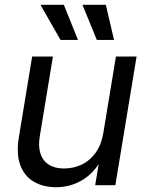

<svg xmlns="http://www.w3.org/2000/svg" viewBox="-20 -762 607 790"><path d="M210.9 8.3Q158.2 8.3 119.4 -14.2Q80.6 -36.6 63.5 -82.5Q46.4 -128.4 57.6 -197.3L112.3 -529.3H197.8L144 -203.6Q133.3 -138.7 159.9 -103.8Q186.5 -68.8 244.1 -68.8Q282.2 -68.8 315.9 -84.7Q349.6 -100.6 373.3 -133.3Q397 -166 405.3 -215.8L457 -529.3H542L454.6 0H371.6L393.1 -128.4H411.1Q374 -55.7 323 -23.7Q272 8.3 210.9 8.3ZM378.4 -597.7 319.3 -742.2H415.5L449.2 -597.7ZM229 -597.7 146.5 -742.2H242.7L300.8 -597.7Z"/></svg>

Font: Inter 24pt
Style: Italic
Weight: 400
Italic angle: -9.3988°
Designer: Rasmus Andersson
Foundry: rsms
Version: Version 4.001;git-66647c0bb